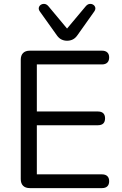

<svg xmlns="http://www.w3.org/2000/svg" viewBox="-20 -965 624 985"><path d="M133 0Q110.5 0 98.5 -12Q86.5 -24 86.5 -46.5V-658.5Q86.5 -681 98.5 -693Q110.5 -705 133 -705H503.5Q521 -705 530.5 -696Q540 -687 540 -670.5Q540 -653 530.5 -643.8Q521 -634.5 503.5 -634.5H169V-393H482.5Q500.5 -393 509.8 -384Q519 -375 519 -358Q519 -340.5 509.8 -331.5Q500.5 -322.5 482.5 -322.5H169V-70.5H503.5Q521 -70.5 530.5 -61.5Q540 -52.5 540 -35.5Q540 -18 530.5 -9Q521 0 503.5 0ZM324 -756Q308.5 -756 295.2 -762.5Q282 -769 271.5 -784L184.5 -906Q177 -916.5 179.2 -926Q181.5 -935.5 190 -940.8Q198.5 -946 209 -944.8Q219.5 -943.5 228.5 -933L324 -818.5L420 -933Q429 -943.5 439.5 -944.8Q450 -946 458.2 -940.8Q466.5 -935.5 468.8 -926.2Q471 -917 463.5 -906L377 -784Q366.5 -769 353.2 -762.5Q340 -756 324 -756Z"/></svg>

Font: Nunito ExtraLight
Style: Regular
Weight: 200
Designer: Vernon Adams
Foundry: Vernon Adams
Version: Version 3.602;April 4, 2023;FontCreator 14.0.0.2856 64-bit